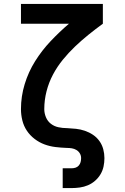

<svg xmlns="http://www.w3.org/2000/svg" viewBox="-20 -755 640 980"><path d="M300 205V104H345Q355 104 365 101Q375 98 382 90Q389 82 391.5 72Q394 62 394 52Q394 39 387.5 28Q381 17 370 10.5Q359 4 346.5 2Q334 0 321 0Q292 -1 263 -4.5Q234 -8 207 -18Q180 -28 156.5 -46Q133 -64 117 -88Q101 -112 94 -140.5Q87 -169 87 -198Q87 -263 106 -325.5Q125 -388 159.5 -443Q194 -498 238.5 -545Q283 -592 332 -634H87V-735H505V-634Q468 -607 432 -578Q396 -549 363 -517.5Q330 -486 301 -450.5Q272 -415 250.5 -374.5Q229 -334 217.5 -289Q206 -244 206 -198Q206 -177 214.5 -156.5Q223 -136 240 -123Q257 -110 278.5 -105.5Q300 -101 321 -101H322Q345 -100 368 -97.5Q391 -95 413 -87.5Q435 -80 454.5 -67Q474 -54 487.5 -35Q501 -16 507 6.5Q513 29 513 52Q513 74 508.5 95Q504 116 493 134.5Q482 153 465.5 167.5Q449 182 429 190.5Q409 199 387.5 202Q366 205 345 205Z"/></svg>

Font: Iosevka Curly Slab Extended
Style: Bold
Weight: 700
Width: 7
Monospace: yes
Designer: Belleve Invis
Foundry: Belleve Invis
Version: Version 11.1.0; ttfautohint (v1.8.3)